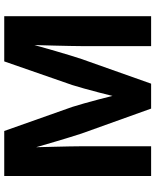

<svg xmlns="http://www.w3.org/2000/svg" viewBox="71 -840 768 951"><g transform="rotate(-90 455.5 -364.0)"><path d="M59.6 0V-727.5H282.7L401.9 -390.6Q409.2 -367.7 419.2 -332.5Q429.2 -297.4 439.5 -258.1Q449.7 -218.8 458.7 -182.4Q467.8 -146 473.1 -120.6H439.5Q445.3 -146 454.1 -182.1Q462.9 -218.3 473.1 -257.8Q483.4 -297.4 493.2 -332.5Q502.9 -367.7 510.3 -390.6L627.4 -727.5H851.1V0H703.1V-344.7Q703.1 -368.7 703.9 -403.1Q704.6 -437.5 705.6 -477.3Q706.5 -517.1 707.8 -557.4Q709 -597.7 709 -633.8H723.1Q712.9 -594.2 701.2 -552.7Q689.5 -511.2 678.2 -471.9Q667 -432.6 656.7 -399.7Q646.5 -366.7 639.2 -344.7L517.1 0H393.6L270 -344.7Q262.7 -366.7 252.7 -399.4Q242.7 -432.1 231 -471.2Q219.2 -510.3 207.3 -552.2Q195.3 -594.2 184.1 -633.8H201.2Q201.7 -598.6 202.6 -558.3Q203.6 -518.1 204.6 -478.3Q205.6 -438.5 206.3 -403.8Q207 -369.1 207 -344.7V0Z"/></g></svg>

Font: Inter 24pt
Style: Bold
Weight: 700
Designer: Rasmus Andersson
Foundry: rsms
Version: Version 4.001;git-66647c0bb